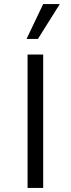

<svg xmlns="http://www.w3.org/2000/svg" viewBox="-20 -927 349 947"><path d="M116 -658H193V0H116ZM193 -907H275L167 -735H111Z"/></svg>

Font: LXGW Bright TC
Style: Regular
Weight: 400
Designer: Christian Thalmann (Catharsis Fonts)
Foundry: LXGW / Christian Thalmann (Catharsis Fonts) / Fontworks Inc.
Version: Version 5.501